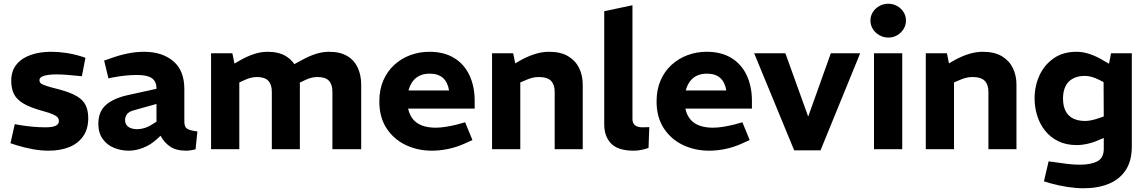

<svg xmlns="http://www.w3.org/2000/svg" viewBox="-20 -798 6137 1027"><path d="M241 8Q199 8 155 0Q111 -8 66 -22L36 -32L59 -134L86 -129Q123 -123 157.5 -120Q192 -117 224 -117Q259 -117 277 -125Q295 -133 295 -150Q295 -161 289 -169Q283 -177 265 -185.5Q247 -194 210 -204Q144 -222 107.5 -243Q71 -264 55.5 -293.5Q40 -323 40 -368Q41 -420 68.5 -453.5Q96 -487 144 -504Q192 -521 254 -521Q294 -521 336 -514.5Q378 -508 419 -495L437 -489L418 -390L399 -392Q362 -396 333.5 -398Q305 -400 284 -400Q240 -400 215.5 -392.5Q191 -385 191 -370Q191 -359 198 -352.5Q205 -346 228 -338.5Q251 -331 299 -319Q358 -303 391.5 -283Q425 -263 438.5 -234.5Q452 -206 452 -166Q452 -107 424 -68Q396 -29 348.5 -10.5Q301 8 241 8Z M669 8Q628 8 590.5 -7Q553 -22 529.5 -54.5Q506 -87 506 -136Q506 -201 547 -237Q588 -273 667 -290L817 -323V-325Q817 -362 792.5 -379.5Q768 -397 714 -397Q682 -397 649 -393.5Q616 -390 585 -384L560 -379L537 -474L566 -484Q615 -502 660.5 -511.5Q706 -521 751 -521Q847 -521 906.5 -471Q966 -421 966 -322V-148Q966 -120 980 -110Q994 -100 1036 -95L1026 1Q1013 4 999.5 6Q986 8 976 8Q921 8 888.5 -15Q856 -38 839 -72L817 -52Q784 -22 744.5 -7Q705 8 669 8ZM715 -107Q733 -107 754 -113.5Q775 -120 796 -134L817 -147V-242L699 -209Q671 -202 660 -188Q649 -174 649 -156Q649 -132 666.5 -119.5Q684 -107 715 -107Z M1109 0V-513H1223L1234 -458L1269 -478Q1305 -498 1340.5 -509.5Q1376 -521 1411 -521Q1470 -521 1508 -498.5Q1546 -476 1565 -436Q1584 -396 1584 -345V0H1434V-307Q1434 -346 1415 -366Q1396 -386 1354 -386Q1338 -386 1322 -382Q1306 -378 1291 -371L1260 -357V0ZM1758 0V-307Q1758 -346 1739.5 -366Q1721 -386 1678 -386Q1661 -386 1645.5 -382Q1630 -378 1615 -371L1577 -353L1538 -446L1597 -478Q1633 -498 1669 -509.5Q1705 -521 1740 -521Q1799 -521 1837 -498.5Q1875 -476 1893.5 -436Q1912 -396 1912 -345V0Z M2290 8Q2214 8 2150 -22.5Q2086 -53 2047.5 -112Q2009 -171 2009 -255Q2009 -318 2030 -367Q2051 -416 2088.5 -450.5Q2126 -485 2174.5 -503Q2223 -521 2277 -521Q2355 -521 2409 -488Q2463 -455 2491 -395.5Q2519 -336 2519 -259V-217H2163Q2171 -181 2190.5 -158.5Q2210 -136 2240.5 -125.5Q2271 -115 2310 -115Q2335 -115 2363.5 -119.5Q2392 -124 2421 -131L2468 -144L2507 -49L2463 -29Q2420 -10 2376 -1Q2332 8 2290 8ZM2165 -314H2382Q2375 -358 2349.5 -381Q2324 -404 2278 -404Q2249 -404 2226.5 -394Q2204 -384 2188.5 -364Q2173 -344 2165 -314Z M2612 0V-513H2725L2736 -459L2769 -478Q2806 -498 2843 -509.5Q2880 -521 2917 -521Q2979 -521 3018.5 -497.5Q3058 -474 3077.5 -434.5Q3097 -395 3097 -345V0H2947V-307Q2947 -345 2927.5 -365.5Q2908 -386 2861 -386Q2843 -386 2826 -381.5Q2809 -377 2791 -369L2763 -357V0Z M3370 8Q3286 8 3249 -30Q3212 -68 3212 -133V-738L3363 -770V-161Q3363 -140 3376 -128.5Q3389 -117 3418 -117Q3426 -117 3434.5 -117.5Q3443 -118 3453 -118L3449 -7Q3431 0 3410 4Q3389 8 3370 8Z M3773 8Q3697 8 3633 -22.5Q3569 -53 3530.5 -112Q3492 -171 3492 -255Q3492 -318 3513 -367Q3534 -416 3571.5 -450.5Q3609 -485 3657.5 -503Q3706 -521 3760 -521Q3838 -521 3892 -488Q3946 -455 3974 -395.5Q4002 -336 4002 -259V-217H3646Q3654 -181 3673.5 -158.5Q3693 -136 3723.5 -125.5Q3754 -115 3793 -115Q3818 -115 3846.5 -119.5Q3875 -124 3904 -131L3951 -144L3990 -49L3946 -29Q3903 -10 3859 -1Q3815 8 3773 8ZM3648 -314H3865Q3858 -358 3832.5 -381Q3807 -404 3761 -404Q3732 -404 3709.5 -394Q3687 -384 3671.5 -364Q3656 -344 3648 -314Z M4228 6 4014 -513H4181L4302 -177H4304L4424 -513H4581L4369 6Z M4655 0V-513H4806V0ZM4731 -597Q4706 -597 4684 -609.5Q4662 -622 4649 -642.5Q4636 -663 4636 -688Q4636 -713 4649 -733.5Q4662 -754 4684 -766Q4706 -778 4731 -778Q4757 -778 4778.5 -766Q4800 -754 4813 -733.5Q4826 -713 4826 -688Q4826 -663 4813 -642.5Q4800 -622 4779 -609.5Q4758 -597 4731 -597Z M4932 0V-513H5045L5056 -459L5089 -478Q5126 -498 5163 -509.5Q5200 -521 5237 -521Q5299 -521 5338.5 -497.5Q5378 -474 5397.5 -434.5Q5417 -395 5417 -345V0H5267V-307Q5267 -345 5247.5 -365.5Q5228 -386 5181 -386Q5163 -386 5146 -381.5Q5129 -377 5111 -369L5083 -357V0Z M5776 209Q5736 209 5690 202Q5644 195 5601 183L5564 172L5589 65L5625 70Q5657 75 5691.5 79Q5726 83 5756 83Q5815 83 5849.5 65Q5884 47 5884 -2V-60L5857 -49Q5829 -36 5798 -29Q5767 -22 5739 -22Q5683 -22 5641 -42.5Q5599 -63 5570.5 -98.5Q5542 -134 5528 -179Q5514 -224 5514 -271Q5514 -338 5540 -394.5Q5566 -451 5616 -486Q5666 -521 5739 -521Q5773 -521 5808.5 -509Q5844 -497 5876 -478L5912 -457L5923 -513H6034V-14Q6034 63 6001 112.5Q5968 162 5910 185.5Q5852 209 5776 209ZM5666 -271Q5666 -230 5680.5 -203Q5695 -176 5721.5 -163.5Q5748 -151 5784 -151Q5801 -151 5819 -155Q5837 -159 5855 -165L5884 -175L5883 -359L5857 -372Q5837 -382 5818.5 -387Q5800 -392 5783 -392Q5745 -392 5718.5 -377.5Q5692 -363 5679 -336Q5666 -309 5666 -271Z"/></svg>

Font: REM Medium SemiBold
Style: Regular
Weight: 600
Version: Version 1.005;gftools[0.9.28]